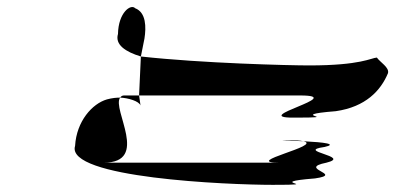

<svg xmlns="http://www.w3.org/2000/svg" viewBox="-20 -699 1106 537"><path d="M190 -291C162 -201 619 -182 743 -182C897 -182 710 -188 861 -200C945 -212 809 -227 893 -244C966 -262 803 -276 888 -288C924 -296 889 -301 828 -304C886 -292 652 -244 762 -244H270C400 -244 292 -394 316 -426C306 -426 294 -425 279 -421C238 -409 194 -360 190 -291ZM310 -604C301 -574 331 -554 374 -541L384 -591C389 -623 389 -664 358 -676C346 -689 311 -664 310 -604ZM316 -426C339 -425 369 -416 373 -404L369 -432H327C322 -432 319 -430 316 -426ZM374 -541 369 -432H819C955 -432 676 -370 800 -370C954 -370 768 -376 919 -388C1003 -400 1045 -446 1065 -494C1070 -510 1043 -525 1034 -538C1018 -537 989 -516 845 -516C788 -516 546 -522 374 -541ZM828 -304C821 -306 805 -307 781 -307C753 -307 783 -306 828 -304Z"/></svg>

Font: bitstorm
Style: maxextobl
Weight: 400
Version: Version 0.2